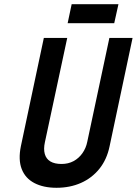

<svg xmlns="http://www.w3.org/2000/svg" viewBox="-20 -880 649 911"><path d="M542 -860H320L301 -770H522ZM500 -186 609 -700H499L394 -207Q388 -177 371 -153Q354 -129 329 -115.5Q304 -102 272 -102Q239 -102 219 -114Q199 -126 192.5 -149.5Q186 -173 193 -205L299 -700H188L79 -186Q66 -122 83 -78Q100 -34 143 -11.5Q186 11 248 11Q312 11 364 -12Q416 -35 451.5 -79Q487 -123 500 -186Z"/></svg>

Font: Advent Pro
Style: Bold Italic
Weight: 700
Italic angle: -12°
Designer: VivaRado, Andreas Kalpakidis
Foundry: VivaRado, Andreas Kalpakidis
Version: Version 3.000